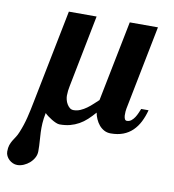

<svg xmlns="http://www.w3.org/2000/svg" viewBox="-108 -559 771 852"><g transform="rotate(10 277.5 -133.0)"><path d="M558.1 -118.2Q550.3 -88.9 538.1 -64.9Q525.9 -41 508.1 -23.7Q490.2 -6.3 466.1 2.9Q441.9 12.2 410.2 12.2Q393.6 12.2 380.4 5.1Q367.2 -2 357.7 -13.4Q348.1 -24.9 341.8 -39.3Q335.4 -53.7 333 -67.9Q316.9 -49.3 300.8 -34.4Q284.7 -19.5 266.4 -9.3Q248 1 227.1 6.6Q206.1 12.2 180.2 12.2Q172.9 12.2 163.1 8.1Q153.3 3.9 143.3 -2.2Q133.3 -8.3 124.5 -14.9Q115.7 -21.5 110.8 -26.9Q105.5 -0.5 104.2 20.5Q103 41.5 103.8 60.8Q104.5 80.1 106.2 100.3Q107.9 120.6 107.9 146Q107.9 161.1 100.6 174.8Q93.3 188.5 81.5 199Q69.8 209.5 55.2 215.8Q40.5 222.2 25.9 222.2Q15.6 222.2 6.1 218Q-3.4 213.9 -11 206.8Q-18.6 199.7 -23.2 190.4Q-27.8 181.2 -27.8 170.9Q-27.8 153.3 -23.9 141.8Q-20 130.4 -14.2 120.6Q-8.3 110.8 -1.5 100.8Q5.4 90.8 11.2 76.2Q25.4 42 34.2 6.1Q43 -29.8 49.8 -65.9L133.8 -487.8H258.8L194.8 -163.1Q192.4 -152.3 191.2 -141.4Q189.9 -130.4 189.9 -119.1Q189.9 -110.8 192.4 -100.8Q194.8 -90.8 200 -82Q205.1 -73.2 212.4 -67.1Q219.7 -61 230 -61Q245.6 -61 260.3 -67.4Q274.9 -73.7 288.1 -83.3Q301.3 -92.8 313.2 -104Q325.2 -115.2 335.9 -125L408.2 -487.8H535.2L460 -107.9Q459 -103.5 458.3 -94.7Q457.5 -85.9 458 -77.1Q458.5 -68.4 461.4 -61.8Q464.4 -55.2 471.2 -55.2Q482.4 -55.2 491 -62Q499.5 -68.8 505.9 -78.6Q512.2 -88.4 516.8 -99.1Q521.5 -109.9 524.9 -118.2Z"/></g></svg>

Font: Charis SIL
Style: Bold Italic
Weight: 700
Italic angle: -11°
Foundry: SIL International
Version: Version 4.112